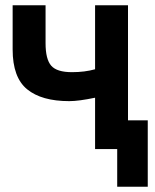

<svg xmlns="http://www.w3.org/2000/svg" viewBox="-20 -553 590 729"><path d="M28 -365V-533H153V-389Q153 -328 174.5 -303.5Q196 -279 253 -279Q302 -279 341 -290V-533H466V-96H541V156H425V13H341V-182Q279 -169 243 -169Q138 -169 83 -214Q28 -259 28 -365Z"/></svg>

Font: Repo
Style: DemiBold
Weight: 600
Designer: Stefan Peev
Foundry: Context Ltd
Version: Version 001.000